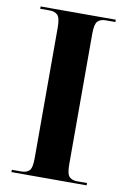

<svg xmlns="http://www.w3.org/2000/svg" viewBox="-82 -764 540 815"><g transform="rotate(10 187.5 -357.0)"><path d="M26 0V-10H67Q89 -10 101 -21.5Q113 -33 113 -74V-639Q113 -680 101 -692Q89 -704 67 -704H26V-714H350V-704H308Q286 -704 274 -692Q262 -680 262 -639V-74Q262 -33 274 -21.5Q286 -10 308 -10H350V0Z"/></g></svg>

Font: Noto Serif Display SemiCondensed
Style: Bold
Weight: 700
Width: 4
Designer: Monotype Design Team
Foundry: Monotype Imaging Inc.
Version: Version 2.009